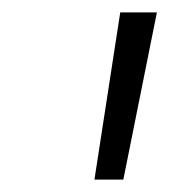

<svg xmlns="http://www.w3.org/2000/svg" viewBox="-20 -720 272 309"><path d="M132 -431 173.5 -700H232.5L178.5 -431Z"/></svg>

Font: Overpass ExtraLight
Style: Italic
Weight: 250
Italic angle: -10°
Designer: Delve Withrington, Dave Bailey, Thomas Jockin
Foundry: Delve Fonts LLC
Version: Version 4.000